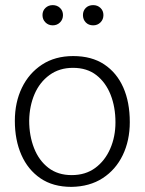

<svg xmlns="http://www.w3.org/2000/svg" viewBox="-20 -717 565 750"><path d="M259 13Q187 13 138 -20.5Q89 -54 63.5 -112Q38 -170 38 -245Q38 -317 65.5 -374Q93 -431 144 -464.5Q195 -498 266 -498Q338 -498 387 -465.5Q436 -433 461.5 -375.5Q487 -318 487 -240Q487 -168 459.5 -111Q432 -54 381 -21Q330 12 259 13ZM260 -33Q314 -33 352 -61Q390 -89 410.5 -136Q431 -183 431 -239Q431 -299 412 -347Q393 -395 356.5 -423.5Q320 -452 265 -452Q212 -452 173.5 -424Q135 -396 115 -349.5Q95 -303 94 -246Q94 -187 113 -138.5Q132 -90 169 -61.5Q206 -33 260 -33ZM186 -618Q203 -618 214.5 -629.5Q226 -641 226 -658Q226 -675 214.5 -686Q203 -697 186 -697Q169 -697 157.5 -686Q146 -675 146 -658Q146 -641 157.5 -629.5Q169 -618 186 -618ZM344 -618Q361 -618 372.5 -629.5Q384 -641 384 -658Q384 -675 372.5 -686Q361 -697 344 -697Q326 -697 315 -686Q304 -675 304 -658Q304 -641 315 -629.5Q326 -618 344 -618Z"/></svg>

Font: Catamaran ExtraLight
Style: Regular
Weight: 250
Designer: Pria Ravichandran
Version: Version 2.000